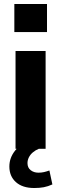

<svg xmlns="http://www.w3.org/2000/svg" viewBox="-20 -747 308 964"><path d="M58 0V-491H209V0ZM52 -586V-727H216V-586ZM152 197Q93 197 60 167.5Q27 138 27 89Q27 45 56 9Q85 -27 133 -45L175 0Q158 7 145 18Q132 29 125 43Q118 57 118 72Q118 95 134 107.5Q150 120 173 120Q188 120 201 117Q214 114 228 109L243 179Q221 189 200 193Q179 197 152 197Z"/></svg>

Font: Nunito Sans 12pt ExtraBold
Style: Regular
Weight: 800
Designer: Vernon Adams
Foundry: Vernon Adams
Version: Version 3.101;gftools[0.9.27]